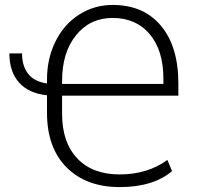

<svg xmlns="http://www.w3.org/2000/svg" viewBox="-20 -740 795 770"><path d="M460.4 10.3Q325.7 10.3 247.1 -68.6Q168.5 -147.5 168.5 -287.1V-357.9Q94.7 -365.7 56.2 -409.2Q17.6 -452.6 17.6 -525.9H68.4Q68.4 -475.6 92.8 -444.1Q117.2 -412.6 168.5 -405.3V-421.4Q168.5 -505.4 202.9 -574.5Q237.3 -643.6 298.1 -681.9Q358.9 -720.2 431.6 -720.2Q555.7 -720.2 625.5 -636.7Q695.3 -553.2 695.3 -405.8V-356.4H229V-283.2Q229 -169.4 289.6 -105Q350.1 -40.5 460.4 -40.5Q571.3 -40.5 651.4 -98.6L669.9 -53.7Q594.2 10.3 460.4 10.3ZM229 -403.3H635.3V-424.3Q635.3 -537.6 580.6 -602.8Q525.9 -668 431.6 -668Q340.8 -668 284.9 -598.6Q229 -529.3 229 -416Z"/></svg>

Font: SteelSelectRoboto
Style: Regular
Weight: 300
Designer: Google
Version: Version 2.137; 2017